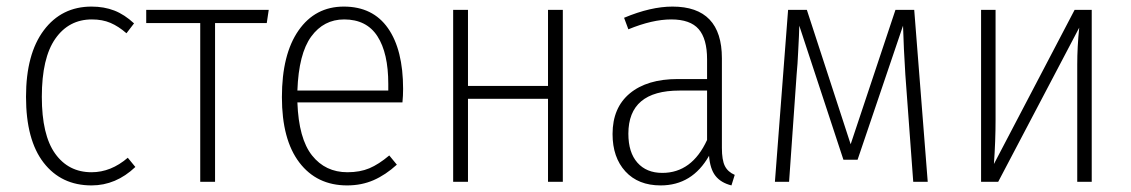

<svg xmlns="http://www.w3.org/2000/svg" viewBox="-20 -552 3433 583"><path d="M387 -481 364 -451Q340 -472 315.5 -482.5Q291 -493 259 -493Q189 -493 148 -434.5Q107 -376 107 -258Q107 -142 147.5 -85.5Q188 -29 258 -29Q317 -29 368 -73L391 -45Q332 11 258 11Q166 11 112.5 -58Q59 -127 59 -258Q59 -388 113 -460Q167 -532 258 -532Q296 -532 327 -520Q358 -508 387 -481Z M796 -522 790 -482H633V0H588V-482H424V-522Z M1202 -241H883Q887 -131 927.5 -80Q968 -29 1035 -29Q1073 -29 1101.5 -41Q1130 -53 1162 -80L1185 -52Q1151 -21 1114.5 -5Q1078 11 1034 11Q942 11 889 -58.5Q836 -128 836 -257Q836 -387 886.5 -459.5Q937 -532 1024 -532Q1112 -532 1158 -466.5Q1204 -401 1204 -282Q1204 -261 1202 -241ZM1159 -297Q1159 -391 1126 -442Q1093 -493 1025 -493Q963 -493 925 -441Q887 -389 883 -277H1159Z M1644 0V-252H1401V0H1356V-522H1401V-291H1644V-522H1689V0Z M2211 -21 2201 11Q2169 3 2152.5 -18Q2136 -39 2133 -79Q2082 11 1986 11Q1918 11 1879 -31.5Q1840 -74 1840 -145Q1840 -225 1892.5 -268.5Q1945 -312 2038 -312H2127V-372Q2127 -434 2101.5 -463.5Q2076 -493 2018 -493Q1961 -493 1888 -463L1875 -498Q1956 -532 2022 -532Q2172 -532 2172 -375V-103Q2172 -66 2181 -48Q2190 -30 2211 -21ZM2127 -127V-277H2043Q1888 -277 1888 -146Q1888 -89 1915.5 -58Q1943 -27 1991 -27Q2081 -27 2127 -127Z M2797 0H2753L2729 -326Q2724 -405 2722 -474L2584 -67H2541L2407 -474L2406 -443Q2405 -428 2403.5 -393Q2402 -358 2399 -327L2376 0H2333L2373 -522H2430L2563 -114L2699 -522H2756Z M3295 0H3251V-356Q3251 -410 3257 -468L3011 0H2959V-522H3003V-188Q3003 -124 2998 -54L3243 -522H3295Z"/></svg>

Font: Fira Sans Condensed ExtraLight
Style: Regular
Weight: 275
Width: 3
Designer: Carrois Corporate & Edenspiekermann AG
Foundry: Carrois Corporate GbR & Edenspiekermann AG
Version: Version 4.203